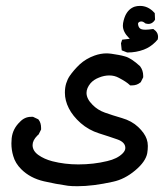

<svg xmlns="http://www.w3.org/2000/svg" viewBox="-20 -458 555 650"><path d="M18.6 27.3Q18.6 19 19.5 10.3Q22.9 -22 47.4 -45.4Q63.5 -62.5 85.4 -62.5Q87.9 -62.5 91.8 -62.5L109.4 -54.2L110.8 -52.7Q119.1 -42 119.1 -24.9Q119.1 -22.9 119.1 -19.5L110.8 -2.9Q107.9 -0.5 106.4 1Q90.3 17.1 90.3 33.2Q90.3 52.7 109.9 66.7Q129.4 80.6 157.2 87.9Q199.2 98.6 245.1 98.6Q296.9 98.6 342.8 87.4Q377 79.6 395 61.5Q404.3 52.2 404.3 43Q404.3 23.4 377.2 13.9Q350.1 4.4 315.2 -6.6Q280.3 -17.6 252.9 -41.5Q226.1 -65.4 212.9 -91.6Q199.7 -117.7 199.7 -144Q199.7 -161.6 204.1 -175.8Q208.5 -189.9 215.8 -200.7Q229.5 -220.7 250 -240.2Q271.5 -259.8 300.3 -270Q320.8 -277.3 340.8 -277.3Q354 -277.3 381.8 -272Q393.1 -270 402.8 -267.1Q423.8 -261.7 454.1 -233.9Q464.8 -219.7 464.8 -201.2Q464.8 -199.7 464.8 -196.3L456.5 -179.7L455.1 -178.7Q443.4 -168.9 426.8 -168.9Q425.3 -168.9 420.4 -168.9L418.5 -170.9Q407.7 -181.2 382.8 -194.3Q367.7 -202.6 350.1 -202.6Q332.5 -202.6 314.9 -195.3Q297.4 -188.5 286.6 -176.3Q272.9 -159.7 272.9 -143.6Q272.9 -123.5 293 -103.5Q310.5 -85.4 335.2 -76.7Q359.9 -67.9 392.8 -58.3Q425.8 -48.8 447.8 -28.1Q469.7 -7.3 476.6 12.7Q480.5 23.9 480.5 36.1Q480.5 48.3 478.5 60.5Q473.1 89.4 437.5 119.1Q401.9 148.9 362.8 157.2Q294.9 172.4 242.2 172.4Q221.7 172.4 210 170.9Q168.5 165 128.9 155.8Q82 145 51.8 114.7Q31.7 94.7 24.9 70.3Q18.6 49.8 18.6 27.3ZM396 -371.1Q396 -379.4 398.7 -389.2Q401.4 -398.9 403.8 -404.3Q414.6 -428.2 436 -435.5Q444.3 -438 454.1 -438Q481.4 -438 502 -415.5L503.9 -413.6L504.9 -391.6Q502 -386.2 499.5 -384.3Q492.2 -377 482.4 -377Q478 -377 471.7 -378.9L470.7 -379.9Q464.4 -385.3 458.3 -385.3Q452.1 -385.3 448.7 -381.3Q447.3 -379.9 447.3 -377.4Q447.3 -375 447.8 -373Q450.2 -362.3 458 -359.4Q462.9 -357.4 472.4 -357.4Q481.9 -357.4 499 -359.9Q504.4 -356 506.8 -353.5Q515.1 -345.2 515.1 -333Q515.1 -330.1 514.2 -324.7Q509.8 -319.3 506.3 -315.9Q488.8 -298.3 466.8 -290Q440.9 -280.3 412.1 -280.3H410.6L392.1 -287.6L389.6 -311.5L393.6 -323.7Q408.7 -325.2 419.4 -326.7L416.5 -329.6Q396 -350.1 396 -371.1Z"/></svg>

Font: Bakudai
Style: Bold
Weight: 700
Version: Version 1.48